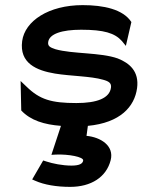

<svg xmlns="http://www.w3.org/2000/svg" viewBox="-20 -482 565 749"><path d="M302.5 -462C169.5 -462 77.1 -400 66.5 -322C54.8 -235 123 -207 194.4 -195C255 -185 334 -185 382.1 -171C404.3 -165 415.4 -158 412.9 -140C407.4 -99 358.8 -80 277.8 -80C179.8 -80 134.7 -94 83.5 -144L60.4 -166L62.9 -51C99.6 -12 152.5 4 217.8 9L180.5 122L198.6 121C246.9 119 306.4 130 304.5 144C302.8 157 288.8 164 258.8 164C223.8 164 184.9 156 161 148L148.5 144L105.5 218L116.9 223C152.7 239 200.6 247 253.6 247C335.6 247 394.8 209 411.7 143C426.4 86 371.8 53 317.5 48L322.8 9C449.4 -3 504.9 -66 514.7 -138C523.6 -204 484.9 -236 439.3 -254C371.6 -278 262.6 -271 196.2 -290C175.2 -297 165.8 -302 168 -318C172.3 -350 221.5 -366 296.5 -366C385.5 -366 427.7 -353 455.5 -322L471 -303L492.5 -396C460.3 -446 383.5 -462 302.5 -462Z"/></svg>

Font: Charger
Style: ExBdIt
Weight: 400
Designer: Jasper
Foundry: Cannot Into Space Fonts
Version: Version 0.99